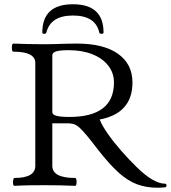

<svg xmlns="http://www.w3.org/2000/svg" viewBox="-20 -871 803 903"><path d="M723 12Q668 12 624 -4.5Q580 -21 536.5 -60.5Q493 -100 440 -168Q408 -210 387.5 -234.5Q367 -259 353.5 -271Q340 -283 327.5 -287Q315 -291 300 -291H226V-91Q226 -34 333 -34Q338 -34 339.5 -24.5Q341 -15 339.5 -6Q338 3 333 3Q262 0 191 0Q155 0 119.5 0.5Q84 1 48 3Q43 3 41.5 -6Q40 -15 42 -24.5Q44 -34 48 -34Q146 -34 146 -91V-575Q146 -628 43 -628Q38 -628 36.5 -637.5Q35 -647 36.5 -656.5Q38 -666 43 -666Q114 -663 183 -663Q223 -663 263 -664.5Q303 -666 343 -666Q467 -666 535 -618Q603 -570 603 -483Q603 -338 449 -309Q459 -282 486.5 -242.5Q514 -203 550.5 -161.5Q587 -120 622 -86Q702 -7 757 -7Q763 -7 763 1Q763 9 756 10Q743 11 735.5 11.5Q728 12 723 12ZM306 -321Q516 -321 516 -483Q516 -528 489 -562.5Q462 -597 414 -616Q366 -635 303 -635Q263 -635 244.5 -629.5Q226 -624 226 -611V-343Q226 -332 245 -326.5Q264 -321 306 -321ZM179 -718Q179 -851 323 -851Q467 -851 467 -718Q467 -712 457.5 -712Q448 -712 447 -718Q429 -798 323 -798Q218 -798 198 -718Q197 -712 188 -712Q179 -712 179 -718Z"/></svg>

Font: Junicode SmExp
Style: Regular
Weight: 400
Width: 6
Designer: Peter S. Baker
Version: Version 2.205; ttfautohint (v1.8.4)